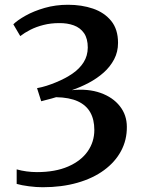

<svg xmlns="http://www.w3.org/2000/svg" viewBox="-20 -771 608 806"><path d="M159 15Q132.5 15 101.5 11Q70.5 7 50 1V-60Q69 -54.5 91.2 -51.5Q113.5 -48.5 135 -48.5Q212 -48.5 266 -72Q320 -95.5 348 -135.5Q376 -175.5 376 -225.5Q376 -269 359 -299.2Q342 -329.5 306.5 -345.8Q271 -362 215.5 -363Q210 -361 197 -357.5Q184 -354 171.2 -350.8Q158.5 -347.5 153 -346L135.5 -401Q155.5 -404.5 175.8 -411Q196 -417.5 214 -425Q254.5 -441.5 284.5 -462.2Q314.5 -483 331.2 -509.8Q348 -536.5 348.5 -571Q348.5 -609 332.8 -631.8Q317 -654.5 289.8 -664.5Q262.5 -674.5 228 -674Q193 -674 162.5 -666.2Q132 -658.5 107.5 -646Q83 -633.5 65 -619.5L36 -669Q53 -686 87.2 -705.2Q121.5 -724.5 167.5 -737.8Q213.5 -751 265.5 -751Q323 -751 370.5 -734.8Q418 -718.5 446.8 -683.2Q475.5 -648 475.5 -591Q475.5 -553 459 -521.8Q442.5 -490.5 414.8 -466Q387 -441.5 352.5 -423.2Q318 -405 281.5 -392.5Q350 -399.5 402 -381Q454 -362.5 483.2 -325.2Q512.5 -288 512.5 -238.5Q513 -183.5 488.2 -137.2Q463.5 -91 417 -56.8Q370.5 -22.5 305 -3.8Q239.5 15 159 15Z"/></svg>

Font: Merriweather 28pt SemiBold
Style: Regular
Weight: 600
Version: Version 2.100